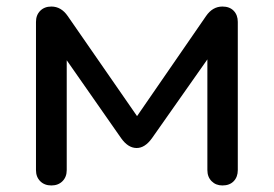

<svg xmlns="http://www.w3.org/2000/svg" viewBox="-20 -567 837 587"><path d="M137 0Q116 0 103 -13Q90 -26 90 -47V-500Q90 -521 103 -534Q116 -547 137 -547Q167 -547 187 -518L399 -212L610 -518Q630 -547 660 -547Q682 -547 694.5 -534Q707 -521 707 -500V-47Q707 -26 694.5 -13Q682 0 660 0Q640 0 627 -13Q614 -26 614 -47V-429L639 -421L445 -145Q423 -114 397 -114.5Q371 -115 350 -145L158 -420L184 -428V-47Q184 -26 171 -13Q158 0 137 0Z"/></svg>

Font: Comfortaa SemiBold
Style: Regular
Weight: 600
Designer: Johan Aakerlund
Foundry: Johan Aakerlund
Version: Version 3.104; ttfautohint (v1.8.1.43-b0c9)